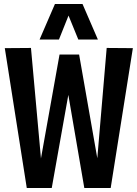

<svg xmlns="http://www.w3.org/2000/svg" viewBox="-20 -941 688 961"><path d="M534 0H402L322 -466L239 0H114L4 -700L135 -701L185 -148L278 -668H376L467 -149L514 -701L645 -700ZM178 -743 255 -921H393L470 -743H372L323 -863L275 -743Z"/></svg>

Font: Georama Semi Condensed SemiBold
Style: Regular
Weight: 600
Width: 4
Designer: Jean-Baptiste Levee
Foundry: Production Type
Version: Version 1.000